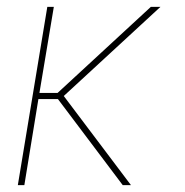

<svg xmlns="http://www.w3.org/2000/svg" viewBox="-20 -540 540 560"><path d="M338 0 149 -251H92L51 0H32L118 -520H137L95 -269H148L420 -520H448L166 -260L362 0Z"/></svg>

Font: Iosevka Term Curly Th Obl
Style: Regular
Weight: 100
Italic angle: -9°
Designer: Belleve Invis
Foundry: Belleve Invis
Version: Version 32.3.0